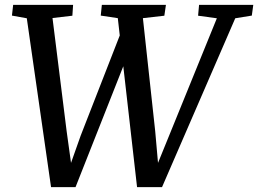

<svg xmlns="http://www.w3.org/2000/svg" viewBox="-20 -763 1060 788"><path d="M189.5 5 90 -688 29 -699 34 -743H280L277 -698.5L195.5 -689L253.5 -224.5L271.5 -94.5L311 -206L471.5 -617.5L463.5 -688.5L393.5 -699L398 -743H661L654.5 -698.5L566.5 -688.5L617 -224.5L628.5 -94.5L677 -213.5L870 -688L793 -698.5L797 -743H1019.5L1013.5 -699L945.5 -688L645 5H542.5L486 -491L290 5Z"/></svg>

Font: Merriweather
Style: Italic
Weight: 400
Italic angle: -7.8°
Designer: Eben Sorkin
Foundry: Eben Sorkin
Version: Version 2.100